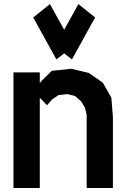

<svg xmlns="http://www.w3.org/2000/svg" viewBox="-20 -934 629 954"><path d="M490.7 -523.4 533.2 -449.2 541 -352.5V0H410.6V-363.8L402.3 -398.4L382.8 -430.7L352.1 -457.5L314.9 -466.3L271 -461.9L238.3 -439.5L213.9 -411.1L177.7 -448.2V0H46.9V-574.2H177.7V-521L187 -532.7L237.3 -582L334 -592.3L421.9 -571.3ZM452.6 -847.2 337.4 -638.7 298.8 -668.9 260.3 -638.7 145 -847.2 228 -913.6 298.8 -786.1 369.6 -913.6Z"/></svg>

Font: Gap Sans
Style: Black
Weight: 400
Designer: Alexandre Liziard and Etienne Ozeray
Foundry: Interstices.io
Version: Version 1.6.1 - December 3. 2014